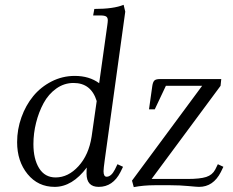

<svg xmlns="http://www.w3.org/2000/svg" viewBox="-20 -766 963 794"><path d="M525.9 -19 815.9 -411.1H666L620.1 -314H596.2L609.9 -411.1Q612.3 -426.8 618.4 -432.9Q624.5 -439 641.1 -439H895L892.1 -411.1L606.9 -25.9H754.9Q807.1 -25.9 832.8 -34.2Q858.4 -42.5 870.1 -64.9L880.9 -86.9L903.8 -76.2L893.1 -54.2Q861.8 6.8 803.2 6.8Q794.4 6.8 759 3.4Q723.6 0 685.1 0H619.1Q574.2 0 533.2 7.8ZM50.8 -178.2Q50.8 -231 68.6 -280.8Q86.4 -330.6 117.4 -368.4Q148.4 -406.2 193.4 -429.2Q238.3 -452.1 289.1 -452.1Q349.1 -452.1 390.1 -421.9L423.8 -662.1Q425.8 -675.8 425.8 -682.1Q425.8 -693.4 418.9 -697.8Q412.1 -702.1 395 -702.1H365.2L370.1 -729Q450.2 -729 491.2 -746.1L498 -717.8L413.1 -104Q408.2 -68.8 408.2 -58.1Q408.2 -35.2 420.9 -35.2Q439.9 -35.2 455.1 -64.9L465.8 -86.9L488.8 -76.2L478 -54.2Q446.8 6.8 388.2 6.8Q337.9 6.8 337.9 -47.9Q337.9 -64.5 338.9 -73.2Q278.8 6.8 206.1 6.8Q137.2 6.8 94 -46.1Q50.8 -99.1 50.8 -178.2ZM118.2 -169.9Q118.2 -108.4 141.8 -70.3Q165.5 -32.2 210 -32.2Q262.2 -32.2 304.7 -78.9Q347.2 -125.5 358.9 -201.2L379.9 -348.1Q356.9 -422.9 284.2 -422.9Q245.1 -422.9 212.6 -399.7Q180.2 -376.5 160.2 -339.4Q140.1 -302.2 129.2 -258.3Q118.2 -214.4 118.2 -169.9Z"/></svg>

Font: Dihjauti S
Style: Italic
Weight: 400
Italic angle: -9°
Designer: T. Christopher White
Version: Version 3.0.0